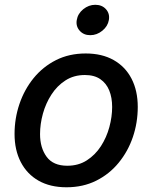

<svg xmlns="http://www.w3.org/2000/svg" viewBox="-20 -774 640 805"><path d="M258.8 11.2Q190.4 11.2 141.8 -16.4Q93.3 -43.9 67.1 -94.5Q41 -145 41 -212.4Q41 -277.3 61.5 -337.9Q82 -398.4 120.8 -446.3Q159.7 -494.1 214.8 -522Q270 -549.8 339.4 -549.8Q407.7 -549.8 456.5 -522.2Q505.4 -494.6 531.5 -444.1Q557.6 -393.6 557.6 -325.7Q557.6 -259.8 537.1 -199.5Q516.6 -139.2 477.5 -91.6Q438.5 -43.9 383.3 -16.4Q328.1 11.2 258.8 11.2ZM262.2 -79.1Q309.1 -79.1 344.2 -101.8Q379.4 -124.5 403.1 -161.1Q426.8 -197.8 438.5 -241.2Q450.2 -284.7 450.2 -325.7Q450.2 -364.7 438 -394.8Q425.8 -424.8 400.6 -442.1Q375.5 -459.5 335.9 -459.5Q289.6 -459.5 254.4 -436.8Q219.2 -414.1 195.6 -377.4Q171.9 -340.8 159.9 -297.4Q147.9 -253.9 147.9 -211.9Q147.9 -154.3 175.5 -116.7Q203.1 -79.1 262.2 -79.1ZM358.4 -626.5Q330.6 -626.5 314 -645.3Q297.4 -664.1 301.8 -689.9Q306.2 -716.8 329.1 -735.4Q352.1 -753.9 379.4 -753.9Q407.7 -753.9 424.3 -735.4Q440.9 -716.8 436.5 -690.4Q432.1 -664.1 409.2 -645.3Q386.2 -626.5 358.4 -626.5Z"/></svg>

Font: Inter 16pt Medium
Style: Italic
Weight: 500
Italic angle: -9.3988°
Version: Version 4.001;git-66647c0bb